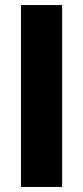

<svg xmlns="http://www.w3.org/2000/svg" viewBox="-20 -740 329 760"><path d="M226 0H63V-720H226Z"/></svg>

Font: Wix Madefor Text ExtraBold
Style: Regular
Weight: 800
Designer: Dalton Maag Ltd
Foundry: Dalton Maag Ltd
Version: Version 3.100